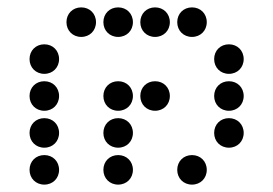

<svg xmlns="http://www.w3.org/2000/svg" viewBox="-20 -510 740 520"><path d="M200 -410C223 -410 240 -427 240 -450C240 -473 223 -490 200 -490C177 -490 160 -473 160 -450C160 -427 177 -410 200 -410ZM300 -410C323 -410 340 -427 340 -450C340 -473 323 -490 300 -490C277 -490 260 -473 260 -450C260 -427 277 -410 300 -410ZM400 -410C423 -410 440 -427 440 -450C440 -473 423 -490 400 -490C377 -490 360 -473 360 -450C360 -427 377 -410 400 -410ZM500 -410C523 -410 540 -427 540 -450C540 -473 523 -490 500 -490C477 -490 460 -473 460 -450C460 -427 477 -410 500 -410ZM100 -310C123 -310 140 -327 140 -350C140 -373 123 -390 100 -390C77 -390 60 -373 60 -350C60 -327 77 -310 100 -310ZM600 -310C623 -310 640 -327 640 -350C640 -373 623 -390 600 -390C577 -390 560 -373 560 -350C560 -327 577 -310 600 -310ZM100 -210C123 -210 140 -227 140 -250C140 -273 123 -290 100 -290C77 -290 60 -273 60 -250C60 -227 77 -210 100 -210ZM300 -210C323 -210 340 -227 340 -250C340 -273 323 -290 300 -290C277 -290 260 -273 260 -250C260 -227 277 -210 300 -210ZM400 -210C423 -210 440 -227 440 -250C440 -273 423 -290 400 -290C377 -290 360 -273 360 -250C360 -227 377 -210 400 -210ZM600 -210C623 -210 640 -227 640 -250C640 -273 623 -290 600 -290C577 -290 560 -273 560 -250C560 -227 577 -210 600 -210ZM100 -110C123 -110 140 -127 140 -150C140 -173 123 -190 100 -190C77 -190 60 -173 60 -150C60 -127 77 -110 100 -110ZM300 -110C323 -110 340 -127 340 -150C340 -173 323 -190 300 -190C277 -190 260 -173 260 -150C260 -127 277 -110 300 -110ZM600 -110C623 -110 640 -127 640 -150C640 -173 623 -190 600 -190C577 -190 560 -173 560 -150C560 -127 577 -110 600 -110ZM100 -10C123 -10 140 -27 140 -50C140 -73 123 -90 100 -90C77 -90 60 -73 60 -50C60 -27 77 -10 100 -10ZM300 -10C323 -10 340 -27 340 -50C340 -73 323 -90 300 -90C277 -90 260 -73 260 -50C260 -27 277 -10 300 -10ZM500 -10C523 -10 540 -27 540 -50C540 -73 523 -90 500 -90C477 -90 460 -73 460 -50C460 -27 477 -10 500 -10Z"/></svg>

Font: TINY 5x3 80
Style: Regular
Weight: 200
Designer: Jack Halten Fahnestock
Foundry: Velvetyne Type Foundry
Version: Version 1.002;hotconv 1.0.109;makeotfexe 2.5.65596